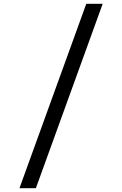

<svg xmlns="http://www.w3.org/2000/svg" viewBox="-20 -843 640 1006"><path d="M82 143 432 -823H518L168 143Z"/></svg>

Font: Zed Mono Extended
Style: Regular
Weight: 400
Width: 7
Monospace: yes
Designer: Belleve Invis
Foundry: Belleve Invis
Version: Version 1.0.0; ttfautohint (v1.8.4)